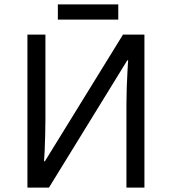

<svg xmlns="http://www.w3.org/2000/svg" viewBox="-20 -855 781 875"><path d="M243.7 -835H519V-765.6H243.7ZM105 0V-697.3H187V-314.5Q187 -281.7 186 -242.2Q185.1 -202.6 183.6 -168.9Q182.1 -135.3 180.7 -120.1H184.6L540.5 -697.3H638.2V0H556.2V-378.9Q556.2 -414.6 557.6 -455.8Q559.1 -497.1 561 -531.2Q563 -565.4 564 -580.1H560.1L203.1 0Z"/></svg>

Font: Lunasima
Style: Regular
Weight: 400
Designer: The DocRepair Project, Monotype Design Team
Foundry: Google
Version: Version 2.009